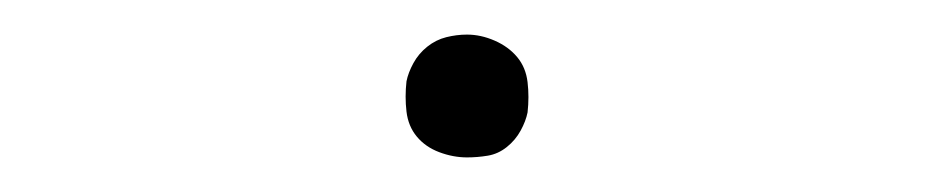

<svg xmlns="http://www.w3.org/2000/svg" viewBox="-20 -396 540 111"><path d="M250 -305Q242 -305 234 -308Q226 -311 221 -317Q216 -323 215 -331.5Q214 -340 215 -349Q216 -354 219 -359.5Q222 -365 227 -369Q232 -373 238 -374.5Q244 -376 250 -376Q258 -376 266 -372.5Q274 -369 279 -363Q284 -357 285 -348.5Q286 -340 285 -331Q284 -326 281 -320.5Q278 -315 273 -311Q268 -307 262 -306Q256 -305 250 -305Z"/></svg>

Font: Iosevka Slab Thin Oblique
Style: Regular
Weight: 100
Italic angle: -9°
Monospace: yes
Designer: Belleve Invis
Foundry: Belleve Invis
Version: Version 11.1.0; ttfautohint (v1.8.3)